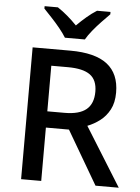

<svg xmlns="http://www.w3.org/2000/svg" viewBox="-61 -988 755 1036"><g transform="rotate(5 316.0 -470.5)"><path d="M297 -714Q432 -714 497.5 -663Q563 -612 563 -510Q563 -455 543 -417.5Q523 -380 491.5 -356Q460 -332 424 -318L622 0H496L327 -289H202V0H93V-714ZM292 -624H202V-377H296Q375 -377 413 -408.5Q451 -440 451 -505Q451 -568 412.5 -596Q374 -624 292 -624ZM262 -781Q248 -804 226 -831Q204 -858 180 -883.5Q156 -909 138 -928V-941H210Q263 -906 315 -852Q342 -879 368.5 -901.5Q395 -924 422 -941H495V-928Q476 -909 451.5 -883.5Q427 -858 405 -831Q383 -804 370 -781Z"/></g></svg>

Font: Noto Sans Meetei Mayek Medium
Style: Regular
Weight: 500
Designer: Monotype Design Team and Neelakash Kshetrimayum
Foundry: Monotype Imaging Inc.
Version: Version 2.002; ttfautohint (v1.8.4.7-5d5b)